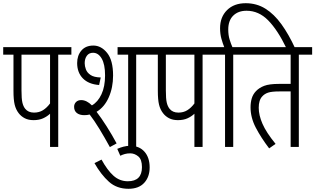

<svg xmlns="http://www.w3.org/2000/svg" viewBox="-20 -916 1966 1197"><path d="M343 -575V0H292V-207Q274 -190 249 -178.5Q224 -167 189 -167Q157 -167 134 -179Q111 -191 96 -211Q79 -233 71.5 -263.5Q64 -294 64 -350V-575H0V-622H425V-575ZM292 -575H114V-352Q114 -301 119.5 -277Q125 -253 137 -238Q156 -214 192 -214Q224 -214 248 -229Q272 -244 292 -271Z M506 -198Q476 -198 459 -211.5Q442 -225 442 -250Q442 -268 454 -280Q466 -292 486 -292Q520 -292 553 -259Q590 -280 612.5 -328Q635 -376 635 -446Q635 -515 614 -551Q593 -587 560 -587Q535 -587 521.5 -568.5Q508 -550 508 -522Q508 -504 515.5 -483.5Q523 -463 544.5 -448.5Q566 -434 608 -433L598 -386Q532 -391 496.5 -427.5Q461 -464 461 -523Q461 -570 487.5 -601Q514 -632 562 -632Q611 -632 648 -586Q685 -540 685 -445Q685 -370 658 -309Q631 -248 582 -219Q612 -180 645 -128Q678 -76 707 -22L665 1Q631 -61 599 -113.5Q567 -166 539 -202Q523 -198 506 -198ZM829 -575V0H779V-575H713V-622H912V-575Z M711 12Q729 4 749.5 -1.5Q770 -7 792 -7Q848 -7 880.5 29.5Q913 66 913 128Q913 187 879 224Q845 261 781 261Q708 261 659 217Q610 173 569 101L613 79Q649 145 687.5 179.5Q726 214 777 214Q865 214 865 126Q865 78 842 59Q819 40 792 40Q774 40 759 44Q744 48 730 55Z M1243 -575V0H1192V-207Q1174 -190 1149 -178.5Q1124 -167 1089 -167Q1057 -167 1034 -179Q1011 -191 996 -211Q979 -233 971.5 -263.5Q964 -294 964 -350V-575H900V-622H1325V-575ZM1192 -575H1014V-352Q1014 -301 1019.5 -277Q1025 -253 1037 -238Q1056 -214 1092 -214Q1124 -214 1148 -229Q1172 -244 1192 -271Z M1383 -575H1313V-622H1378Q1369 -644 1360.5 -674Q1352 -704 1352 -740Q1352 -810 1395.5 -853Q1439 -896 1512 -896Q1580 -896 1634.5 -862Q1689 -828 1734.5 -765Q1780 -702 1820 -615H1766Q1711 -729 1652 -789Q1593 -849 1517 -849Q1465 -849 1434 -818.5Q1403 -788 1403 -732Q1403 -697 1411.5 -669.5Q1420 -642 1429 -622H1516V-575H1434V0H1383Z M1843 -575V0H1792V-346H1722Q1674 -346 1651.5 -338.5Q1629 -331 1615 -315Q1593 -292 1593 -244Q1593 -198 1616.5 -144Q1640 -90 1698 -19L1658 9Q1607 -58 1574.5 -120.5Q1542 -183 1542 -247Q1542 -277 1549.5 -302.5Q1557 -328 1576 -348Q1596 -369 1627.5 -381Q1659 -393 1720 -393H1792V-575H1504V-622H1926V-575Z"/></svg>

Font: Noto Sans ExtraCondensed Light
Style: Italic
Weight: 300
Width: 2
Italic angle: -12°
Designer: Monotype Design Team
Foundry: Monotype Imaging Inc.
Version: Version 2.013; ttfautohint (v1.8.4.7-5d5b)